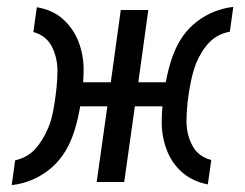

<svg xmlns="http://www.w3.org/2000/svg" viewBox="-20 -529 712 558"><path d="M261 0 292 -220H205L214 -290H302L331 -500H411L382 -290H470L463 -220H372L341 0ZM14 9 24 -63Q59 -71 81 -94.5Q103 -118 119 -155Q128 -174 134 -204Q140 -234 143.5 -266.5Q147 -299 147 -323Q147 -361 131 -393Q115 -425 77 -436L87 -508Q134 -500 164 -472.5Q194 -445 208.5 -407Q223 -369 223 -327Q223 -298 219 -262Q215 -226 207.5 -191.5Q200 -157 190 -131Q167 -70 120.5 -34Q74 2 14 9ZM584 7Q539 -2 509 -28.5Q479 -55 464.5 -93.5Q450 -132 450 -173Q450 -203 454 -238.5Q458 -274 465.5 -308.5Q473 -343 483 -369Q506 -431 552.5 -466.5Q599 -502 658 -509L648 -437Q612 -430 589 -406.5Q566 -383 550 -345Q542 -325 535.5 -295.5Q529 -266 525.5 -235Q522 -204 522 -177Q522 -138 539 -106Q556 -74 594 -64Z"/></svg>

Font: Finlandica
Style: Italic
Weight: 400
Italic angle: -8°
Designer: Niklas Ekholm, Juho Hiilivirta, Jaakko Suomalainen
Foundry: Helsinki Type Studio
Version: Version 1.064